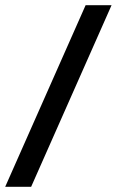

<svg xmlns="http://www.w3.org/2000/svg" viewBox="-20 -720 450 740"><path d="M310 -700H410L100 0H0Z"/></svg>

Font: Scada
Style: Regular
Weight: 400
Designer: Jovanny Lemonad
Foundry: Jovanny Lemonad
Version: Version 3.005; ttfautohint (v0.91) -l 8 -r 50 -G 200 -x 0 -w